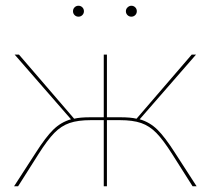

<svg xmlns="http://www.w3.org/2000/svg" viewBox="-20 -648 733 668"><path d="M234 -609Q234 -617 239.5 -622.5Q245 -628 253 -628Q261 -628 266.5 -622.5Q272 -617 272 -609Q272 -601 266.5 -595.5Q261 -590 253 -590Q245 -590 239.5 -595.5Q234 -601 234 -609ZM418 -609Q418 -617 424 -622.5Q430 -628 437 -628Q445 -628 450.5 -622.5Q456 -617 456 -609Q456 -601 450.5 -595.5Q445 -590 437 -590Q429 -590 423.5 -595.5Q418 -601 418 -609ZM664 0H650L579 -112Q548 -161 524 -185.5Q500 -210 471 -220Q442 -230 397 -230H352V0H341V-230H296Q251 -230 222 -220Q193 -210 169 -185.5Q145 -161 114 -112L43 0H29L104 -116Q139 -171 165.5 -197Q192 -223 227 -233L31 -458H46L238 -235Q258 -240 295 -240H341V-458H352V-240H398Q435 -240 455 -235L647 -458H662L466 -233Q501 -223 527.5 -197Q554 -171 589 -116Z"/></svg>

Font: Ysabeau SC Hairline
Style: Regular
Weight: 100
Designer: Christian Thalmann (Catharsis Fonts)
Version: Version 0.003